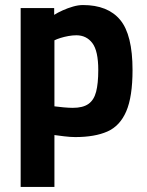

<svg xmlns="http://www.w3.org/2000/svg" viewBox="-20 -532 584 762"><path d="M62 210V-500H195V-473Q209 -482 229 -491Q249 -500 270 -506Q291 -512 309 -512Q408 -512 457 -453Q506 -394 506 -254Q506 -148 481 -90Q456 -32 406 -10Q356 12 279 12Q259 12 235 9Q211 6 196 4V210ZM269 -104Q309 -104 331 -119.5Q353 -135 361.5 -168Q370 -201 370 -254Q370 -330 346.5 -361Q323 -392 283 -392Q268 -392 251.5 -389Q235 -386 220.5 -381.5Q206 -377 196 -372V-110Q210 -108 232 -106Q254 -104 269 -104Z"/></svg>

Font: Titillium Web SemiBold
Style: Regular
Weight: 600
Designer: Mohamed Gaber, Accademia di Belle Arti di Urbino
Foundry: Kief Type Foundry, Accademia di Belle Arti di Urbino
Version: Version 3.000; ttfautohint (v1.8.4)